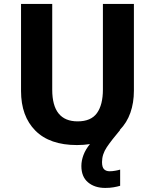

<svg xmlns="http://www.w3.org/2000/svg" viewBox="-20 -717 776 962"><path d="M491.2 94.7Q491.2 121.1 501.5 131.1Q511.7 141.1 529.3 141.1Q542.5 141.1 557.6 138.4Q572.8 135.7 582 132.8V213.9Q566.9 218.3 548.8 221.4Q530.8 224.6 507.3 224.6Q454.1 224.6 420.9 196.5Q387.7 168.5 387.7 114.7Q387.7 87.9 398.2 59.8Q408.7 31.7 430.7 4.9Q399.9 9.8 365.7 9.8Q229 9.8 157.2 -62.5Q85.4 -134.8 85.4 -261.2V-697.3H241.7V-267.6Q241.7 -108.9 369.1 -108.9Q436 -108.9 465.8 -150.4Q495.6 -191.9 495.6 -268.6V-697.3H650.9V-262.7Q650.9 -202.1 633.3 -152.1Q615.7 -102.1 580.1 -65.9L582.5 -66.4Q539.1 -15.1 515.1 20.5Q491.2 56.2 491.2 94.7Z"/></svg>

Font: Lunasima
Style: Bold
Weight: 700
Designer: The DocRepair Project, Monotype Design Team
Foundry: Google
Version: Version 2.009